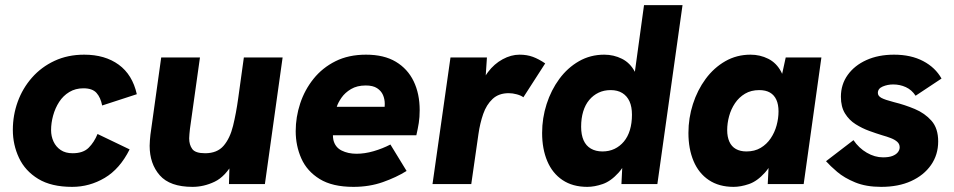

<svg xmlns="http://www.w3.org/2000/svg" viewBox="-20 -717 3718 748"><path d="M261 11Q180 11 129 -20Q78 -51 54 -102Q30 -153 30 -211Q30 -268 49 -320.5Q68 -373 104.5 -414.5Q141 -456 192.5 -480Q244 -504 308 -504Q389 -504 442.5 -465Q496 -426 513 -350L378 -306Q372 -337 356 -355Q340 -373 305 -373Q274 -373 250 -358.5Q226 -344 210.5 -320Q195 -296 187 -267Q179 -238 179 -210Q179 -186 188.5 -165.5Q198 -145 216.5 -132.5Q235 -120 263 -120Q304 -120 325.5 -141.5Q347 -163 360 -195L485 -135Q447 -59 388 -24Q329 11 261 11Z M730 11Q642 11 602.5 -34Q563 -79 563 -149Q563 -160 564 -170.5Q565 -181 566 -192L608 -493H759L720 -215Q719 -205 718 -195Q717 -185 717 -178Q717 -153 729 -136.5Q741 -120 779 -120Q826 -120 851 -149Q876 -178 888 -227Q900 -276 908 -334L930 -493H1081L1012 0H872L875 -108L890 -87Q858 -29 816 -9Q774 11 730 11Z M1357 11Q1275 11 1225.5 -19.5Q1176 -50 1154 -99.5Q1132 -149 1132 -206Q1132 -261 1149.5 -314Q1167 -367 1201.5 -410Q1236 -453 1287 -478.5Q1338 -504 1406 -504Q1476 -504 1522 -476.5Q1568 -449 1591.5 -400.5Q1615 -352 1615 -288Q1615 -260 1611.5 -238Q1608 -216 1602 -190H1277Q1277 -185 1277.5 -180.5Q1278 -176 1279 -171Q1286 -143 1311 -130.5Q1336 -118 1369 -118Q1401 -118 1435.5 -128Q1470 -138 1501 -154L1564 -51Q1524 -26 1471.5 -7.5Q1419 11 1357 11ZM1473 -273Q1476 -283 1477.5 -293Q1479 -303 1479 -312Q1479 -331 1472 -347Q1465 -363 1449 -373.5Q1433 -384 1405 -384Q1371 -384 1347.5 -370Q1324 -356 1310.5 -336.5Q1297 -317 1292 -301H1524Z M1665 0 1735 -493H1877L1868 -358L1850 -362Q1857 -404 1881 -436Q1905 -468 1938 -486Q1971 -504 2004 -504Q2033 -504 2056 -495.5Q2079 -487 2104 -470L2019 -338Q2010 -345 1993.5 -349.5Q1977 -354 1962 -354Q1923 -354 1899 -331.5Q1875 -309 1862.5 -273Q1850 -237 1844 -195L1816 0Z M2268 11Q2211 11 2171.5 -15.5Q2132 -42 2112 -89.5Q2092 -137 2092 -199Q2092 -257 2109.5 -311.5Q2127 -366 2159 -409.5Q2191 -453 2235.5 -478.5Q2280 -504 2334 -504Q2371 -504 2403 -488Q2435 -472 2453.5 -437Q2472 -402 2467 -343L2444 -369L2489 -697H2639L2541 0H2401L2407 -122L2443 -148Q2421 -79 2390.5 -45Q2360 -11 2328 0Q2296 11 2268 11ZM2327 -127Q2353 -127 2374 -137Q2395 -147 2410.5 -165.5Q2426 -184 2434 -210.5Q2442 -237 2442 -270Q2442 -301 2432.5 -322Q2423 -343 2404.5 -354.5Q2386 -366 2359 -366Q2333 -366 2312 -356Q2291 -346 2275.5 -327.5Q2260 -309 2252 -282.5Q2244 -256 2244 -223Q2244 -192 2253.5 -170.5Q2263 -149 2282 -138Q2301 -127 2327 -127Z M2838 11Q2781 11 2741.5 -15.5Q2702 -42 2682 -89.5Q2662 -137 2662 -199Q2662 -257 2679.5 -311.5Q2697 -366 2729 -409.5Q2761 -453 2805.5 -478.5Q2850 -504 2904 -504Q2941 -504 2973 -488Q3005 -472 3023.5 -437Q3042 -402 3037 -343L3014 -369L3041 -493H3180L3111 0H2971L2977 -122L3013 -148Q2991 -79 2960.5 -45Q2930 -11 2898 0Q2866 11 2838 11ZM2888 -127Q2920 -127 2943.5 -141Q2967 -155 2982.5 -178Q2998 -201 3005.5 -228.5Q3013 -256 3013 -283Q3013 -310 3004.5 -328.5Q2996 -347 2979.5 -356.5Q2963 -366 2938 -366Q2906 -366 2882.5 -352Q2859 -338 2843.5 -315Q2828 -292 2820.5 -264.5Q2813 -237 2813 -210Q2813 -184 2821.5 -165Q2830 -146 2847 -136.5Q2864 -127 2888 -127Z M3413 11Q3354 11 3311.5 -6.5Q3269 -24 3241.5 -47.5Q3214 -71 3198 -89L3305 -171Q3326 -140 3357 -122Q3388 -104 3420 -104Q3443 -104 3457 -109.5Q3471 -115 3478 -124Q3485 -133 3485 -143Q3485 -156 3475.5 -164.5Q3466 -173 3450.5 -179Q3435 -185 3417 -190Q3394 -197 3366.5 -207Q3339 -217 3313.5 -233Q3288 -249 3272 -275Q3256 -301 3256 -340Q3256 -388 3282.5 -425Q3309 -462 3355.5 -483Q3402 -504 3463 -504Q3529 -504 3576.5 -479Q3624 -454 3648 -411L3547 -344Q3532 -367 3509 -377.5Q3486 -388 3460 -388Q3438 -388 3419 -380Q3400 -372 3400 -355Q3400 -343 3414 -335.5Q3428 -328 3463 -319Q3504 -309 3543.5 -292.5Q3583 -276 3609 -246.5Q3635 -217 3635 -166Q3635 -114 3607 -74Q3579 -34 3529.5 -11.5Q3480 11 3413 11Z"/></svg>

Font: Hanken Grotesk Black
Style: Italic
Weight: 900
Italic angle: -8°
Designer: Alfredo Marco Pradil
Foundry: Hanken Design Co.
Version: Version 3.013